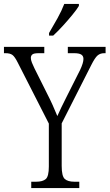

<svg xmlns="http://www.w3.org/2000/svg" viewBox="-26 -951 554 971"><path d="M132 0V-32H157Q190 -32 205.5 -45.5Q221 -59 221 -109V-326L64 -634Q49 -664 37 -673Q25 -682 2 -682H-6V-714H198V-682H170Q145 -682 137.5 -675.5Q130 -669 130 -658Q130 -648 135.5 -634Q141 -620 148 -606L211 -480Q227 -449 240 -420Q253 -391 264 -364Q272 -382 284 -407.5Q296 -433 312 -464L379 -597Q396 -633 396 -653Q396 -668 385 -675Q374 -682 349 -682H317V-714H508V-682H501Q481 -682 467.5 -670.5Q454 -659 435 -621L286 -327V-112Q286 -60 301.5 -46Q317 -32 350 -32H375V0ZM222 -784Q244 -821 265 -859Q286 -897 299 -931H373V-921Q363 -904 340.5 -876.5Q318 -849 292 -820.5Q266 -792 243 -771H222Z"/></svg>

Font: Noto Serif Lao Condensed Light
Style: Regular
Weight: 300
Width: 3
Designer: Monotype Design Team
Foundry: Monotype Imaging Inc.
Version: Version 2.003; ttfautohint (v1.8.4.7-5d5b)